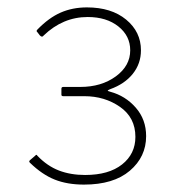

<svg xmlns="http://www.w3.org/2000/svg" viewBox="-20 -877 507 519"><path d="M81 -797Q112 -829 144 -843Q176 -857 215 -857Q281 -857 321 -824Q361 -791 361 -741Q361 -705 339 -677.5Q317 -650 278 -636Q271 -633 271 -632Q271 -631 278 -629Q319 -618 347 -586Q375 -554 375 -509Q375 -453 331 -415.5Q287 -378 207 -378Q162 -378 128 -391.5Q94 -405 61 -437Q59 -439 59 -440.5Q59 -442 61 -444L75 -456Q79 -461 81 -456Q108 -428 139.5 -416Q171 -404 210 -404Q274 -404 310 -432.5Q346 -461 346 -507Q346 -559 304.5 -588Q263 -617 208 -617H151Q146 -617 146 -621V-637Q146 -642 151 -642H197Q254 -642 293 -670.5Q332 -699 332 -741Q332 -780 300 -805.5Q268 -831 217 -831Q150 -831 98 -781Q94 -775 88 -781L81 -790Q77 -793 81 -797Z"/></svg>

Font: Libre Franklin Thin
Style: Regular
Weight: 250
Designer: Pablo Impallari, Rodrigo Fuenzalida
Foundry: Impallari Type
Version: Version 1.002; ttfautohint (v1.5)